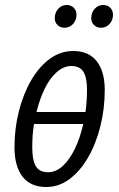

<svg xmlns="http://www.w3.org/2000/svg" viewBox="-20 -738 477 768"><path d="M165 10Q102 10 70 -31.5Q38 -73 38 -149Q38 -224 55.5 -293Q73 -362 104.5 -416.5Q136 -471 179 -502.5Q222 -534 273 -534Q335 -534 367 -493Q399 -452 399 -378Q399 -303 381.5 -233Q364 -163 332.5 -108.5Q301 -54 258.5 -22Q216 10 165 10ZM126 -290H322Q328 -335 328 -379Q328 -428 313.5 -451Q299 -474 265 -474Q235 -474 207.5 -450Q180 -426 159.5 -384.5Q139 -343 126 -290ZM172 -49Q204 -49 231.5 -74.5Q259 -100 280 -144Q301 -188 313 -242H116Q112 -218 110.5 -194.5Q109 -171 109 -148Q109 -97 123.5 -73Q138 -49 172 -49ZM384 -627Q367 -627 356 -638Q345 -649 345 -665Q345 -687 358.5 -702.5Q372 -718 393 -718Q410 -718 421 -707Q432 -696 432 -679Q432 -657 418 -642Q404 -627 384 -627ZM238 -627Q221 -627 210 -638Q199 -649 199 -665Q199 -687 212.5 -702.5Q226 -718 247 -718Q264 -718 275 -707Q286 -696 286 -679Q286 -657 272 -642Q258 -627 238 -627Z"/></svg>

Font: Ubuntu Sans Condensed
Style: Italic
Weight: 400
Width: 3
Italic angle: -13.5°
Designer: Dalton Maag Ltd
Foundry: Dalton Maag Ltd
Version: Version 1.006; ttfautohint (v1.8.4.7-5d5b)